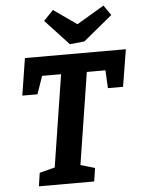

<svg xmlns="http://www.w3.org/2000/svg" viewBox="-62 -1000 770 1048"><g transform="rotate(-5 323.0 -476.0)"><path d="M61 -501 93 -704H646L613 -501H530L525 -599H423L344 -96L422 -73L411 0H108L119 -73L203 -95L282 -599H178L144 -501ZM395 -863 545 -952 583 -897 424 -766 344 -758 215 -897 268 -952Z"/></g></svg>

Font: Bitter Pro
Style: Bold Italic
Weight: 700
Italic angle: -9°
Designer: Sol Matas, and Bitter project Authors
Foundry: Sol Matas
Version: Version 1.010